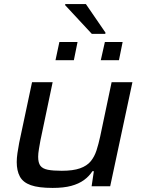

<svg xmlns="http://www.w3.org/2000/svg" viewBox="-20 -913 701 941"><path d="M238 8Q169 8 131 -5.5Q93 -19 77.5 -47.5Q62 -76 62 -119Q62 -138 65.5 -162.5Q69 -187 74 -213L137 -510H238L178 -224Q175 -208 171 -184Q167 -160 167 -145Q167 -115 178 -100.5Q189 -86 214.5 -81Q240 -76 283 -76Q338 -76 372 -88Q406 -100 424.5 -122.5Q443 -145 453 -176Q463 -207 471 -244L527 -510H629L520 0H429L440 -74H433Q417 -49 391.5 -30.5Q366 -12 329 -2Q292 8 238 8ZM474 -618 494 -707H581L563 -618ZM252 -618 271 -707H360L342 -618ZM430 -747 299 -888 300 -893H401L497 -753L496 -747Z"/></svg>

Font: Saira Expanded Medium
Style: Italic
Weight: 500
Width: 7
Italic angle: -12°
Designer: Hector Gatti with collaboration of the Omnibus-Type team
Foundry: Omnibus-Type
Version: Version 1.101